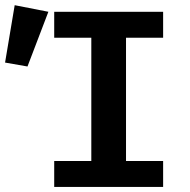

<svg xmlns="http://www.w3.org/2000/svg" viewBox="-129 -738 749 758"><path d="M515 -691.5V-589H368.5V-102.5H515V0H85V-102.5H231.5V-589H85V-691.5ZM-71 -717.5 62 -691.5 -20.5 -475.5 -109 -491Z"/></svg>

Font: Fira Code Light SemiBold
Style: Regular
Weight: 600
Monospace: yes
Version: Version 5.002